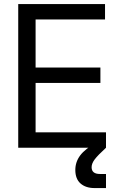

<svg xmlns="http://www.w3.org/2000/svg" viewBox="-20 -748 606 972"><path d="M72.3 0V-727.5H511.7V-649.4H160.2V-406.2H488.3V-328.1H160.2V-78.1H516.6V0ZM459 204.1Q414.1 204.1 387.7 180.9Q361.3 157.7 361.3 112.3Q361.3 71.8 386 38.8Q410.6 5.9 469.7 -27.8L516.6 0Q475.1 38.1 459.5 58.8Q443.8 79.6 443.8 98.6Q443.8 132.8 486.3 132.8H516.6V204.1Z"/></svg>

Font: Inter Display
Style: Regular
Weight: 400
Designer: Rasmus Andersson
Foundry: rsms
Version: Version 4.000;git-37864ae